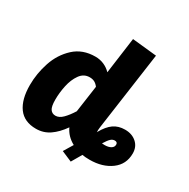

<svg xmlns="http://www.w3.org/2000/svg" viewBox="-186 -930 1166 1186"><g transform="rotate(30 397.0 -337.0)"><path d="M780 -148Q780 -70 719.5 -25.5Q659 19 568 19Q536 19 515 15L473 87L398 55L438 -11Q384 -40 360 -92Q323 -39 280.5 -10Q238 19 185 19Q101 19 59.5 -37.5Q18 -94 18 -197Q18 -279 45 -360Q72 -441 131.5 -496Q191 -551 282 -551Q315 -551 343.5 -538.5Q372 -526 393 -504L428 -761L602 -743L524 -189Q521 -165 522 -151L523 -153Q552 -205 585.5 -228.5Q619 -252 666 -252Q716 -252 748 -223.5Q780 -195 780 -148ZM377 -391Q364 -408 349.5 -415.5Q335 -423 315 -423Q273 -423 247 -386.5Q221 -350 210 -298Q199 -246 199 -197Q199 -148 212 -129.5Q225 -111 249 -111Q275 -111 300 -136Q325 -161 350 -201ZM664 -144Q664 -162 644 -162Q629 -162 616 -150Q603 -138 584 -107Q590 -106 603 -106Q630 -106 647 -116Q664 -126 664 -144Z"/></g></svg>

Font: Trujillo ExtraBold
Style: Italic
Weight: 800
Italic angle: -8°
Designer: Fira Sans original fonts by bBox Type GmbH, Carrois Corporate GbR, & Edenspiekermann AG / Changes by Cristiano Sobral
Foundry: Fira Sans original fonts by bBox Type GmbH, Carrois Corporate GbR, & Edenspiekermann AG / Changes by Cristiano Sobral
Version: Version 4.301;July 28, 2020;FontCreator 13.0.0.2655 64-bit